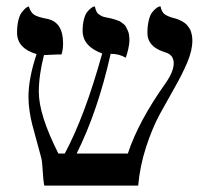

<svg xmlns="http://www.w3.org/2000/svg" viewBox="-20 -579 652 599"><path d="M580.1 -452.1Q580.1 -421.9 564.5 -384.8Q548.8 -347.7 525.9 -307.6L479 -223.6Q455.1 -179.7 435.8 -120.4Q416.5 -61 411.1 0H118.2Q114.7 -17.1 113.3 -45.4Q111.8 -73.7 108.9 -85.9L94.2 -140.1L80.6 -190.4Q76.2 -207 72.5 -230.7Q68.8 -254.4 68.8 -275.9Q68.8 -335 94.2 -410.2Q33.2 -428.2 33.2 -477.1Q33.2 -497.6 36.9 -513.7Q40.5 -529.8 46.1 -537.8Q51.8 -545.9 57.1 -551Q62.5 -556.2 66.4 -557.6L69.8 -559.1Q75.2 -541 85.9 -533.4Q96.7 -525.9 127.9 -520Q176.8 -509.8 176.8 -443.8Q176.8 -423.8 171.9 -409.2Q157.2 -409.2 140.9 -408.2Q124.5 -407.2 117.2 -407.2Q101.1 -344.7 101.1 -292Q101.1 -220.7 162.1 -100.1H182.1Q244.6 -216.3 298.8 -412.1Q237.8 -434.6 237.8 -482.9Q237.8 -502.9 241.7 -518.1Q245.6 -533.2 251.2 -540.5Q256.8 -547.9 262.5 -552.5Q268.1 -557.1 272 -558.1L275.9 -559.1Q277.8 -549.8 281 -543.2Q284.2 -536.6 290.3 -533Q296.4 -529.3 298.8 -528.1Q301.3 -526.9 310.3 -524.9Q319.3 -522.9 319.8 -522.9Q320.3 -522.9 328.4 -521Q336.4 -519 338.1 -518.3Q339.8 -517.6 347.2 -515.1Q354.5 -512.7 356.9 -510.5Q359.4 -508.3 365 -504.4Q370.6 -500.5 372.8 -495.6Q375 -490.7 378.2 -484.6Q381.3 -478.5 382.6 -470.2Q383.8 -461.9 383.8 -452.1Q383.8 -442.4 379.9 -425Q376 -407.7 372.1 -398.9Q352.5 -411.1 325.2 -411.1Q285.2 -232.4 219.2 -100.1H378.9Q411.6 -199.7 496.1 -318.8Q522 -355.5 522 -381.8Q522 -387.2 520.8 -391.6Q519.5 -396 518.1 -399.2Q516.6 -402.3 513.7 -405.3Q510.7 -408.2 508.8 -409.7Q506.8 -411.1 503.2 -412.8Q499.5 -414.6 497.8 -415Q496.1 -415.5 492.7 -416.7Q489.3 -418 488.8 -418Q439.9 -435.1 439.9 -476.1Q439.9 -498.5 444.1 -515.4Q448.2 -532.2 454.3 -540Q460.4 -547.9 466.6 -552.7Q472.7 -557.6 476.6 -558.6L481 -559.1Q481.9 -552.2 484.4 -547.1Q486.8 -542 489.3 -538.8Q491.7 -535.6 496.6 -532.7Q501.5 -529.8 503.9 -528.8L512.7 -525.4Q519 -523.4 521 -522.9Q521.5 -522.9 526.4 -521.5L533.2 -519.5Q535.2 -518.6 540.3 -516.4Q545.4 -514.2 548.3 -512.5Q551.3 -510.7 556.2 -507.3Q561 -503.9 563.7 -500.5Q566.4 -497.1 570.1 -491.9Q573.7 -486.8 575.7 -481Q577.6 -475.1 578.9 -467.8Q580.1 -460.4 580.1 -452.1Z"/></svg>

Font: Linux Libertine Display G
Style: Regular
Weight: 400
Designer: Philipp H. Poll
Foundry: Philipp H. Poll
Version: Version 5.0.9